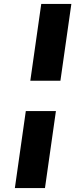

<svg xmlns="http://www.w3.org/2000/svg" viewBox="-20 -760 385 982"><path d="M56 202 112 -192H266L210 202ZM135 -347 191 -740H345L289 -347Z"/></svg>

Font: Lexend
Style: Bold Italic
Weight: 700
Italic angle: -8.13011°
Designer: Bonnie Shaver-Troup, Thomas Jockin
Foundry: Lexend
Version: Version 1.007